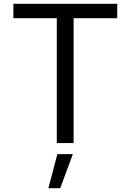

<svg xmlns="http://www.w3.org/2000/svg" viewBox="-20 -748 683 1004"><path d="M50 -653H277V0H365V-653H593V-728H50ZM233 236H295L361 58H280Z"/></svg>

Font: Wafeq
Style: Regular
Weight: 400
Designer: Rasmus Andersson & Azza Alameddine
Foundry: Google & TypeTogether
Version: Version 3.000;FEAKit 1.0